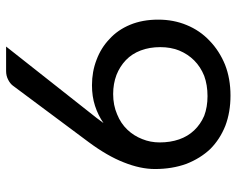

<svg xmlns="http://www.w3.org/2000/svg" viewBox="-92 -664 765 620"><g transform="rotate(-90 290.0 -354.5)"><path d="M289.1 -66.4Q325.2 -66.4 354.5 -77.1Q383.8 -88.9 404.3 -109.4Q424.8 -129.9 436.5 -158.2Q447.3 -185.5 447.3 -218.8Q447.3 -253.9 436.5 -282.2Q425.8 -310.5 405.3 -330.1Q384.8 -349.6 357.4 -360.4Q329.1 -371.1 295.9 -371.1Q259.8 -371.1 230.5 -358.4Q201.2 -346.7 180.7 -325.2Q161.1 -304.7 150.4 -277.3Q139.6 -251 139.6 -220.7Q139.6 -186.5 149.4 -158.2Q159.2 -129.9 178.7 -109.4Q198.2 -88.9 225.6 -77.1Q253.9 -66.4 289.1 -66.4ZM237.3 -448.2Q227.5 -435.5 218.8 -424.8Q210 -413.1 202.1 -402.3Q227.5 -419.9 257.8 -429.7Q288.1 -439.5 324.2 -439.5Q368.2 -439.5 406.2 -424.8Q445.3 -410.2 473.6 -382.8Q502.9 -356.4 519.5 -316.4Q536.1 -276.4 536.1 -225.6Q536.1 -175.8 518.6 -133.8Q501 -90.8 467.8 -59.6Q435.5 -28.3 390.6 -9.8Q345.7 7.8 291 7.8Q237.3 7.8 193.4 -8.8Q149.4 -26.4 118.2 -57.6Q87.9 -89.8 70.3 -134.8Q53.7 -180.7 53.7 -236.3Q53.7 -283.2 75.2 -336.9Q95.7 -389.6 140.6 -450.2Q202.1 -532.2 323.2 -695.3Q330.1 -704.1 341.8 -710Q354.5 -716.8 370.1 -716.8Q396.5 -716.8 449.2 -716.8Q396.5 -649.4 237.3 -448.2Z"/></g></svg>

Font: Lato
Style: Regular
Weight: 400
Designer: Lukasz Dziedzic with Adam Twardoch and Botio Nikoltchev
Version: Version 2.015; 2015-08-06; http://www.latofonts.com/